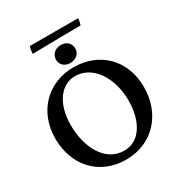

<svg xmlns="http://www.w3.org/2000/svg" viewBox="-217 -1095 1173 1252"><g transform="rotate(-30 369.5 -469.0)"><path d="M556 -947H193C187 -933 184 -906 184 -893C342 -897 486 -898 547 -898C553 -916 556 -933 556 -947ZM367 -719C411 -719 442 -748 442 -784C442 -825 415 -852 369 -852C329 -852 296 -825 296 -783C296 -746 325 -719 367 -719ZM369 9C568 9 704 -142 704 -344C704 -548 565 -685 369 -685C179 -685 35 -547 35 -340C35 -139 166 9 369 9ZM387 -48C243 -48 166 -200 166 -366C166 -527 243 -630 350 -630C480 -630 573 -492 573 -319C573 -164 504 -48 387 -48Z"/></g></svg>

Font: Vollkorn Semibold
Style: Regular
Weight: 600
Designer: Friedrich Althausen
Foundry: Friedrich Althausen
Version: Version 4.015;PS 004.015;hotconv 1.0.88;makeotf.lib2.5.64775